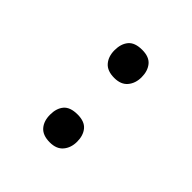

<svg xmlns="http://www.w3.org/2000/svg" viewBox="-151 -688 832 832"><g transform="rotate(45 265.0 -271.5)"><path d="M265 -383Q222 -383 201.5 -407Q181 -431 181 -469Q181 -508 200.5 -531.5Q220 -555 265 -555Q308 -555 327.5 -531Q347 -507 347 -469Q347 -432 326.5 -407.5Q306 -383 265 -383ZM265 12Q222 12 201.5 -11.5Q181 -35 181 -74Q181 -113 200.5 -136Q220 -159 265 -159Q308 -159 327.5 -135.5Q347 -112 347 -74Q347 -37 326.5 -12.5Q306 12 265 12Z"/></g></svg>

Font: Noto Sans Mono Condensed
Style: Bold
Weight: 700
Width: 3
Designer: Monotype Design Team
Foundry: Monotype Imaging Inc.
Version: Version 2.014